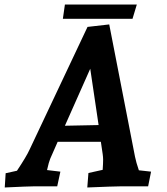

<svg xmlns="http://www.w3.org/2000/svg" viewBox="-20 -824 739 849"><path d="M5 -58 55 -69Q97 -132 111 -163L367 -705L463 -716L577 -131Q582 -106 594 -71L648 -65L635 0H512Q486 0 366 5L371 -59L434 -73Q436 -101 436 -118Q436 -129 434 -143L426 -197H235L202 -122Q196 -108 188 -72L247 -65L233 0H128Q106 0 1 5ZM416 -271 379 -520 267 -268ZM267 -804H585L566 -741H258Z"/></svg>

Font: Andada Pro ExtraBold
Style: Italic
Weight: 800
Italic angle: -6.99998°
Designer: Carolina Giovagnoli
Foundry: Huerta Tipografica
Version: Version 3.005; ttfautohint (v1.8.4)